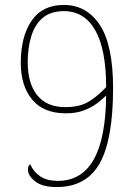

<svg xmlns="http://www.w3.org/2000/svg" viewBox="-20 -744 550 776"><path d="M209 12Q151 12 122 -11Q93 -34 93 -58Q93 -75 102 -80Q116 -49 143 -31Q170 -13 214 -13Q406 -13 409 -358Q395 -344 373 -327Q351 -310 319.5 -298Q288 -286 246 -286Q156 -286 110 -341.5Q64 -397 64 -490Q64 -596 107.5 -660Q151 -724 238 -724Q330 -724 383.5 -643Q437 -562 437 -388Q437 -180 383 -84Q329 12 209 12ZM244 -311Q304 -311 341.5 -335Q379 -359 409 -392Q409 -544 365 -621.5Q321 -699 238 -699Q185 -699 153 -672Q121 -645 106.5 -598Q92 -551 92 -492Q92 -407 130.5 -359Q169 -311 244 -311Z"/></svg>

Font: Noto Serif Ethiopic SemiCondensed Thin
Style: Regular
Weight: 100
Width: 4
Designer: Monotype Design Team
Foundry: Monotype Imaging Inc.
Version: Version 2.102; ttfautohint (v1.8.4.7-5d5b)